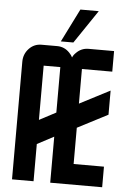

<svg xmlns="http://www.w3.org/2000/svg" viewBox="-59 -933 649 976"><g transform="rotate(5 265.0 -445.0)"><path d="M290 -720.2H226.1L311 -890.1H404.8ZM234.9 0V-234.9L149.9 -189.9V0H40V-600.1Q40 -639.6 66.4 -667.5Q92.3 -694.8 129.9 -694.8H210Q247.1 -694.8 273.4 -667Q284.7 -655.3 290 -644Q295.9 -657.7 306.6 -667.5Q332.5 -694.8 370.1 -694.8H500V-589.8H345.2V-413.1L500 -493.2V-370.1L345.2 -290V-105H500V0ZM234.9 -589.8H149.9V-313L234.9 -357.9Z"/></g></svg>

Font: Horta
Style: Regular
Weight: 600
Width: 3
Version: Version 0.11